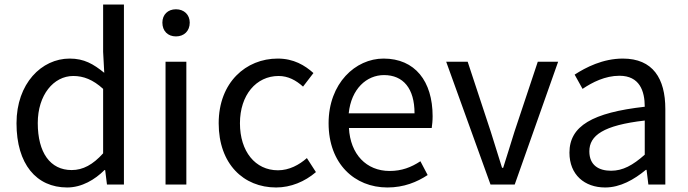

<svg xmlns="http://www.w3.org/2000/svg" viewBox="-20 -816 3042 849"><path d="M277 13C342 13 400 -22 442 -64H445L453 0H528V-796H436V-587L441 -494C393 -533 352 -557 288 -557C164 -557 53 -447 53 -271C53 -90 141 13 277 13ZM297 -64C202 -64 147 -141 147 -272C147 -396 217 -480 304 -480C349 -480 391 -464 436 -423V-138C391 -88 347 -64 297 -64Z M712 0H804V-543H712ZM758 -655C794 -655 819 -679 819 -716C819 -751 794 -775 758 -775C722 -775 698 -751 698 -716C698 -679 722 -655 758 -655Z M1201 13C1266 13 1328 -13 1377 -55L1337 -117C1303 -87 1259 -63 1209 -63C1109 -63 1041 -146 1041 -271C1041 -396 1113 -480 1212 -480C1254 -480 1289 -461 1320 -433L1366 -493C1328 -527 1279 -557 1208 -557C1068 -557 947 -452 947 -271C947 -91 1057 13 1201 13Z M1693 13C1766 13 1824 -11 1871 -42L1839 -103C1798 -76 1756 -60 1703 -60C1600 -60 1529 -134 1523 -250H1889C1891 -264 1893 -282 1893 -302C1893 -457 1815 -557 1676 -557C1552 -557 1433 -448 1433 -271C1433 -92 1548 13 1693 13ZM1522 -315C1533 -423 1601 -484 1678 -484C1763 -484 1813 -425 1813 -315Z M2149 0H2256L2448 -543H2358L2255 -234C2239 -181 2221 -126 2205 -74H2200C2184 -126 2167 -181 2150 -234L2048 -543H1953Z M2656 13C2723 13 2784 -22 2836 -65H2839L2847 0H2922V-334C2922 -469 2867 -557 2734 -557C2646 -557 2570 -518 2521 -486L2556 -423C2599 -452 2656 -481 2719 -481C2808 -481 2831 -414 2831 -344C2600 -318 2498 -259 2498 -141C2498 -43 2565 13 2656 13ZM2682 -61C2628 -61 2586 -85 2586 -147C2586 -217 2648 -262 2831 -283V-132C2778 -85 2734 -61 2682 -61Z"/></svg>

Font: Source Han Sans KR
Style: Regular
Weight: 400
Designer: Ryoko NISHIZUKA 西塚涼子 (kana, bopomofo & ideographs); Paul D. Hunt (Latin, Greek & Cyrillic); Sandoll Communications 산돌커뮤니
Foundry: Adobe
Version: Version 2.004;hotconv 1.0.118;makeotfexe 2.5.65603